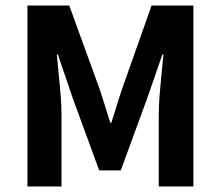

<svg xmlns="http://www.w3.org/2000/svg" viewBox="-20 -673 797 693"><path d="M79 0V-653H230L339 -353Q349 -324 358.5 -292.5Q368 -261 378 -230H382Q392 -261 401.5 -292.5Q411 -324 421 -353L527 -653H678V0H553V-259Q553 -290 556 -328.5Q559 -367 563 -406Q567 -445 570 -476H566L513 -323L416 -58H338L241 -323L189 -476H185Q188 -445 192 -406Q196 -367 199 -328.5Q202 -290 202 -259V0Z"/></svg>

Font: Assistant ExtraLight
Style: Bold
Weight: 700
Version: Version 3.000